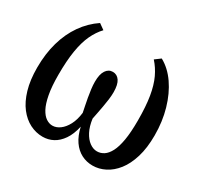

<svg xmlns="http://www.w3.org/2000/svg" viewBox="-159 -940 1182 1144"><g transform="rotate(30 432.0 -368.5)"><path d="M260.5 11Q215 11 173 -10.2Q131 -31.5 98.2 -73.8Q65.5 -116 46.5 -180.2Q27.5 -244.5 27.5 -330Q27.5 -425 50 -504.2Q72.5 -583.5 115.5 -645Q158.5 -706.5 219.5 -747.5L258 -720Q225.5 -685.5 203.2 -637.8Q181 -590 169.8 -521.8Q158.5 -453.5 158.5 -356.5Q158.5 -276 168.8 -221.8Q179 -167.5 196.2 -135.5Q213.5 -103.5 234.8 -89.5Q256 -75.5 278 -75.5Q304.5 -75.5 329.5 -93.8Q354.5 -112 373 -147Q391.5 -182 397.5 -232Q394 -249.5 389 -273.8Q384 -298 379 -325.5Q374 -353 370.8 -379.8Q367.5 -406.5 367.5 -429.5Q367.5 -481 385 -507.2Q402.5 -533.5 431.5 -533.5Q461 -533.5 478.2 -508Q495.5 -482.5 495.5 -429.5Q495.5 -406.5 492 -379.8Q488.5 -353 483.5 -325.5Q478.5 -298 473.8 -273.8Q469 -249.5 465.5 -232Q472 -182 490.2 -147Q508.5 -112 533.5 -93.8Q558.5 -75.5 585 -75.5Q609.5 -75.5 631.2 -89.5Q653 -103.5 669.8 -135.5Q686.5 -167.5 695.8 -221.5Q705 -275.5 705 -356.5Q705 -453.5 693.8 -521Q682.5 -588.5 660.2 -635.8Q638 -683 605 -719.5L643.5 -748Q702 -716 745 -653.8Q788 -591.5 812 -508.2Q836 -425 836 -330Q836 -243.5 816.5 -179.2Q797 -115 764 -73Q731 -31 689.5 -10Q648 11 604.5 11Q563 11 527.5 -7.2Q492 -25.5 466.5 -62.2Q441 -99 428.5 -155Q415.5 -97 390.2 -60.5Q365 -24 332 -6.5Q299 11 260.5 11Z"/></g></svg>

Font: Merriweather SemiBold
Style: Regular
Weight: 600
Version: Version 2.100